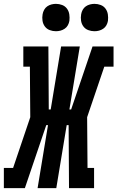

<svg xmlns="http://www.w3.org/2000/svg" viewBox="-50 -976 609 996"><path d="M-30 0V-105H18L107 -368L105 -630H71V-735H201L203 -408H213L267 -735H364L310 -408H319L430 -735H539V-630H491L402 -368L404 -105H438V0H308L306 -327H296L242 0H145L199 -327H190L79 0ZM440 -814Q423 -814 407.5 -820Q392 -826 382.5 -839Q373 -852 370.5 -868.5Q368 -885 371 -902Q373 -914 379 -925Q385 -936 395 -943Q405 -950 417 -953Q429 -956 440 -956Q457 -956 472.5 -950Q488 -944 497.5 -931Q507 -918 509.5 -901.5Q512 -885 510 -868Q508 -856 502 -845Q496 -834 485.5 -827Q475 -820 463.5 -817Q452 -814 440 -814ZM240 -814Q223 -814 207.5 -820Q192 -826 182.5 -839Q173 -852 170.5 -868.5Q168 -885 171 -902Q173 -914 179 -925Q185 -936 195 -943Q205 -950 217 -953Q229 -956 240 -956Q257 -956 272.5 -950Q288 -944 297.5 -931Q307 -918 309.5 -901.5Q312 -885 310 -868Q308 -856 302 -845Q296 -834 285.5 -827Q275 -820 263.5 -817Q252 -814 240 -814Z"/></svg>

Font: Iosevka Slab Extrabold Oblique
Style: Regular
Weight: 800
Italic angle: -9°
Monospace: yes
Designer: Belleve Invis
Foundry: Belleve Invis
Version: Version 11.1.1; ttfautohint (v1.8.3)